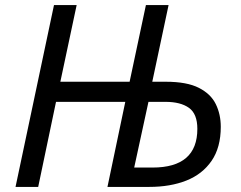

<svg xmlns="http://www.w3.org/2000/svg" viewBox="-20 -734 945 754"><path d="M41 0 192 -714H281L217 -413H489L553 -714H642L578 -413H631Q714 -413 761 -389Q808 -365 827.5 -325Q847 -285 847 -236Q847 -155 811 -102.5Q775 -50 712 -25Q649 0 566 0H402L472 -334H200L130 0ZM507 -76H579Q755 -76 755 -228Q755 -287 722 -310.5Q689 -334 630 -334H563Z"/></svg>

Font: Manna Sans
Style: Italic
Weight: 400
Italic angle: -12°
Designer: Monotype Design Team
Foundry: Monotype Imaging Inc.
Version: Version 2.001.1; ttfautohint (v1.8.2)